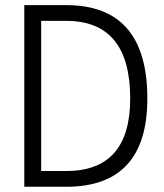

<svg xmlns="http://www.w3.org/2000/svg" viewBox="-20 -713 626 733"><path d="M72.8 0V-693.4H232.9Q542.5 -693.4 542.5 -336.9Q542.5 0 232.9 0ZM137.2 -60.1H232.9Q477.1 -60.1 477.1 -336.9Q477.1 -633.3 232.9 -633.3H137.2Z"/></svg>

Font: Cascadia Code NF Light
Style: Regular
Weight: 300
Monospace: yes
Designer: Aaron Bell
Foundry: Saja Typeworks
Version: Version 2404.023; ttfautohint (v1.8.4)